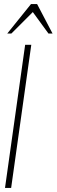

<svg xmlns="http://www.w3.org/2000/svg" viewBox="-20 -919 277 939"><path d="M4.5 0 103 -700H133L34.5 0ZM161.5 -899 237 -755H217L140.5 -860L35.5 -755H15.5L131.5 -899Z"/></svg>

Font: Urbanist Thin
Style: Italic
Weight: 100
Italic angle: -8°
Designer: Corey Hu
Foundry: Corey Hu
Version: Version 1.321; ttfautohint (v1.8.4.7-5d5b)